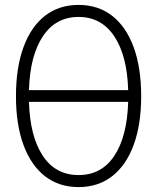

<svg xmlns="http://www.w3.org/2000/svg" viewBox="-20 -746 640 782"><path d="M300 16Q220 16 163 -28.5Q106 -73 75.5 -156Q45 -239 45 -354Q45 -470 75.5 -553.5Q106 -637 163 -681.5Q220 -726 300 -726Q380 -726 437 -681.5Q494 -637 524.5 -553.5Q555 -470 555 -354Q555 -239 524.5 -156Q494 -73 437 -28.5Q380 16 300 16ZM300 -677Q207 -677 154.5 -598Q102 -519 98 -379H502Q498 -519 445.5 -598Q393 -677 300 -677ZM300 -33Q394 -33 446 -112Q498 -191 502 -331H98Q102 -191 154 -112Q206 -33 300 -33Z"/></svg>

Font: Geist Mono UltraLight
Style: Regular
Weight: 200
Monospace: yes
Designer: Basement.studio, Andrés Briganti, Mateo Zaragoza
Foundry: Basement.studio, Vercel, Andrés Briganti, Guido Ferreyra, Mateo Zaragoza
Version: Version 1.400; ttfautohint (v1.8.4.7-5d5b)